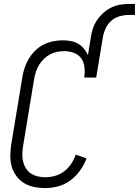

<svg xmlns="http://www.w3.org/2000/svg" viewBox="-20 -948 706 976"><path d="M210 8Q181 8 153.5 2.5Q126 -3 103 -17Q80 -31 64 -52.5Q48 -74 40 -100Q32 -126 32.5 -155Q33 -184 37 -213L94 -558Q98 -582 106 -605.5Q114 -629 127.5 -651Q141 -673 160 -691.5Q179 -710 202 -721.5Q225 -733 249.5 -738Q274 -743 298 -743Q319 -743 339 -739.5Q359 -736 376.5 -726Q394 -716 406.5 -701Q419 -686 427 -668L442 -759Q445 -782 452.5 -804Q460 -826 473.5 -846Q487 -866 505.5 -882.5Q524 -899 545.5 -909.5Q567 -920 590 -924Q613 -928 635 -928H666V-872H635Q612 -872 588.5 -865.5Q565 -859 546.5 -843Q528 -827 517.5 -804.5Q507 -782 503 -759L469 -554H408Q412 -580 409.5 -605.5Q407 -631 393.5 -650.5Q380 -670 356.5 -679Q333 -688 307 -688Q307 -688 307 -688Q307 -688 307 -688Q289 -688 270.5 -684.5Q252 -681 235 -672Q218 -663 203.5 -649Q189 -635 179 -618.5Q169 -602 163 -584.5Q157 -567 154 -549L97 -204Q94 -184 93.5 -164Q93 -144 97.5 -126Q102 -108 112 -92Q122 -76 137.5 -66Q153 -56 171.5 -51.5Q190 -47 210 -47Q235 -47 260 -54Q285 -61 306 -77Q327 -93 342 -115.5Q357 -138 365 -162L420 -143Q408 -111 387.5 -82Q367 -53 338.5 -31.5Q310 -10 276.5 -1Q243 8 210 8Z"/></svg>

Font: Iosevka SS04 Light
Style: Italic
Weight: 300
Italic angle: -9°
Monospace: yes
Designer: Belleve Invis
Foundry: Belleve Invis
Version: Version 19.0.0; ttfautohint (v1.8.4)